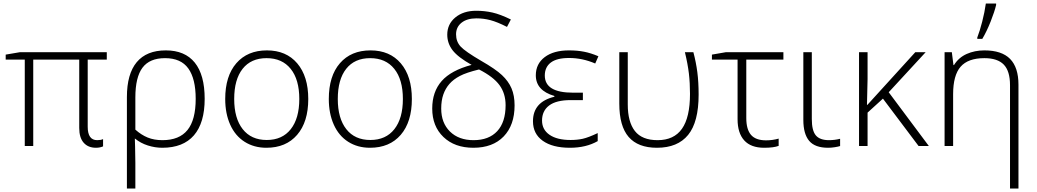

<svg xmlns="http://www.w3.org/2000/svg" viewBox="-20 -826 5864 1086"><path d="M529.8 -33.2Q550.3 -33.2 563 -39.1V2Q544.9 9.8 522.9 9.8Q478.5 9.8 453.4 -18.6Q428.2 -46.9 428.2 -102.1V-488.8H168V0H120.1V-488.8H12.2V-517.1L92.8 -530.8H584V-488.8H476.1V-108.9Q476.1 -33.2 529.8 -33.2Z M1137.7 -267.1Q1137.7 -130.9 1076.9 -60.5Q1016.1 9.8 897.9 9.8Q856.9 9.8 816.2 -3.2Q775.4 -16.1 743.7 -42H742.7L744.1 3.9L745.6 95.2V240.2H697.8V-276.9Q697.8 -407.7 753.4 -474.4Q809.1 -541 918 -541Q1025.9 -541 1081.8 -471.7Q1137.7 -402.3 1137.7 -267.1ZM913.6 -497.1Q826.2 -497.1 785.9 -443.1Q745.6 -389.2 745.6 -274.9V-92.8Q778.8 -63 815.2 -48.1Q851.6 -33.2 898.9 -33.2Q994.1 -33.2 1040.5 -90.6Q1086.9 -147.9 1086.9 -267.1Q1086.9 -380.4 1045.2 -438.7Q1003.4 -497.1 913.6 -497.1Z M1723.6 -266.1Q1723.6 -136.2 1660.6 -63.2Q1597.7 9.8 1486.8 9.8Q1417 9.8 1363.8 -23.9Q1310.5 -57.6 1282.2 -120.6Q1253.9 -183.6 1253.9 -266.1Q1253.9 -396 1316.9 -468.5Q1379.9 -541 1489.7 -541Q1599.1 -541 1661.4 -467.5Q1723.6 -394 1723.6 -266.1ZM1304.7 -266.1Q1304.7 -156.7 1352.8 -95.5Q1400.9 -34.2 1488.8 -34.2Q1576.7 -34.2 1624.8 -95.5Q1672.9 -156.7 1672.9 -266.1Q1672.9 -376 1624.3 -436.5Q1575.7 -497.1 1487.8 -497.1Q1399.9 -497.1 1352.3 -436.8Q1304.7 -376.5 1304.7 -266.1Z M2309.6 -266.1Q2309.6 -136.2 2246.6 -63.2Q2183.6 9.8 2072.8 9.8Q2002.9 9.8 1949.7 -23.9Q1896.5 -57.6 1868.2 -120.6Q1839.8 -183.6 1839.8 -266.1Q1839.8 -396 1902.8 -468.5Q1965.8 -541 2075.7 -541Q2185.1 -541 2247.3 -467.5Q2309.6 -394 2309.6 -266.1ZM1890.6 -266.1Q1890.6 -156.7 1938.7 -95.5Q1986.8 -34.2 2074.7 -34.2Q2162.6 -34.2 2210.7 -95.5Q2258.8 -156.7 2258.8 -266.1Q2258.8 -376 2210.2 -436.5Q2161.6 -497.1 2073.7 -497.1Q1985.8 -497.1 1938.2 -436.8Q1890.6 -376.5 1890.6 -266.1Z M2647.5 -459Q2570.3 -502.4 2540 -541.7Q2509.8 -581.1 2509.8 -629.9Q2509.8 -689.5 2555.4 -727.3Q2601.1 -765.1 2673.8 -765.1Q2721.2 -765.1 2765.4 -755.1Q2809.6 -745.1 2869.6 -715.8L2847.7 -673.8Q2793 -701.7 2754.2 -711.9Q2715.3 -722.2 2674.8 -722.2Q2621.6 -722.2 2590.6 -697.5Q2559.6 -672.9 2559.6 -631.8Q2559.6 -590.8 2585.4 -562.7Q2611.3 -534.7 2701.7 -481.9Q2782.7 -435.5 2819.3 -401.1Q2856 -366.7 2873.3 -326.2Q2890.6 -285.6 2890.6 -230Q2890.6 -118.2 2828.9 -54.2Q2767.1 9.8 2657.7 9.8Q2551.8 9.8 2488.3 -51Q2424.8 -111.8 2424.8 -211.9Q2424.8 -307.1 2478.3 -367.7Q2531.7 -428.2 2647.5 -459ZM2839.8 -231Q2839.8 -296.9 2805.4 -344.2Q2771 -391.6 2689.5 -433.1Q2617.2 -415.5 2580.8 -396.2Q2544.4 -377 2522 -351.3Q2499.5 -325.7 2487.5 -291.3Q2475.6 -256.8 2475.6 -211.9Q2475.6 -130.9 2525.1 -82Q2574.7 -33.2 2658.7 -33.2Q2745.1 -33.2 2792.5 -84.2Q2839.8 -135.3 2839.8 -231Z M3276.9 -301.8V-259.8H3208.5Q3126 -259.8 3085.9 -229.2Q3045.9 -198.7 3045.9 -144Q3045.9 -92.8 3088.4 -63.5Q3130.9 -34.2 3207.5 -34.2Q3244.6 -34.2 3275.9 -41Q3307.1 -47.9 3360.8 -73.2V-27.8Q3294.9 9.8 3203.6 9.8Q3105 9.8 3049.8 -29.8Q2994.6 -69.3 2994.6 -140.1Q2994.6 -249.5 3115.7 -278.8V-283.2Q3010.7 -314 3010.7 -399.9Q3010.7 -464.8 3061 -502.9Q3111.3 -541 3198.7 -541Q3245.6 -541 3283.9 -533.4Q3322.3 -525.9 3364.7 -507.8L3346.7 -466.8Q3274.4 -498 3198.7 -498Q3129.4 -498 3095.5 -472.2Q3061.5 -446.3 3061.5 -398.9Q3061.5 -301.8 3220.7 -301.8Z M3695.8 9.8Q3588.9 9.8 3535.9 -51.3Q3482.9 -112.3 3482.9 -240.2V-530.8H3530.8V-234.9Q3530.8 -136.7 3571 -85Q3611.3 -33.2 3699.7 -33.2Q3792 -33.2 3837.4 -97.7Q3882.8 -162.1 3882.8 -294.9Q3882.8 -356.9 3876.5 -410.6Q3870.1 -464.4 3854 -530.8H3901.9Q3917 -474.1 3924.3 -417.7Q3931.6 -361.3 3931.6 -291Q3931.6 -135.7 3872.3 -63Q3813 9.8 3695.8 9.8Z M4411.1 -530.8V-488.8H4201.2V-158.2Q4201.2 -94.2 4227.8 -63.2Q4254.4 -32.2 4313 -32.2Q4349.6 -32.2 4384.3 -42V-1Q4356.4 9.8 4302.2 9.8Q4227.5 9.8 4189.7 -31.7Q4151.9 -73.2 4151.9 -151.9V-488.8H4006.8V-517.1L4085.9 -530.8Z M4571.8 -530.8V-152.8Q4571.8 -87.4 4594.5 -60.3Q4617.2 -33.2 4668.9 -33.2Q4700.7 -33.2 4731.9 -41V0Q4722.2 3.4 4702.1 6.6Q4682.1 9.8 4664.1 9.8Q4589.8 9.8 4556.9 -29.3Q4523.9 -68.4 4523.9 -147.9V-530.8Z M4886.2 -232.9 5157.2 -530.8H5215.8L5006.8 -304.2L5233.9 0H5175.8L4974.1 -268.1L4887.2 -189V0H4838.9V-530.8H4887.2V-378.9L4883.8 -232.9Z M5692.9 240.2V-344.2Q5692.9 -424.3 5657.5 -460.7Q5622.1 -497.1 5547.9 -497.1Q5455.6 -497.1 5413.3 -448.5Q5371.1 -399.9 5371.1 -293V0H5322.8V-530.8H5363.8L5373 -458H5376Q5402.3 -500.5 5447.8 -520.8Q5493.2 -541 5547.9 -541Q5646 -541 5693.4 -492.7Q5740.7 -444.3 5740.7 -347.2V240.2ZM5507.8 -613.8Q5522 -650.4 5535.6 -703.6Q5549.3 -756.8 5556.2 -806.2H5614.3V-797.9Q5605.5 -760.3 5583.5 -704.6Q5561.5 -648.9 5536.1 -606H5507.8Z"/></svg>

Font: JBL Sans
Style: Light
Weight: 300
Version: Version 1.10